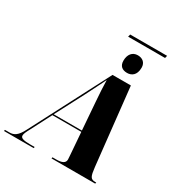

<svg xmlns="http://www.w3.org/2000/svg" viewBox="-286 -1176 1251 1333"><g transform="rotate(30 340.0 -509.0)"><path d="M362 -998H658L663 -1018H367ZM481 -776C514 -776 551 -795 551 -858C551 -899 523 -920 486 -920C443 -920 417 -888 417 -838C417 -795 442 -776 481 -776ZM-57 0H181L183 -10H150C93 -10 70 -17 70 -37C70 -51 77 -67 96 -102L179 -263H411L425 -81C426 -70 427 -59 427 -50C427 -20 398 -10 357 -10H326L324 0H674L677 -10H669C630 -10 623 -28 615 -98L548 -714H401L76 -88C44 -24 16 -10 -19 -10H-55ZM300 -495C336 -567 364 -620 384 -663C385 -615 388 -555 393 -496L410 -273H184Z"/></g></svg>

Font: Noto Serif Display SemiCondensed Black
Style: Italic
Weight: 900
Width: 4
Italic angle: -12°
Designer: Monotype Design Team
Foundry: Monotype Imaging Inc.
Version: Version 2.009